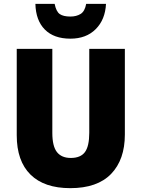

<svg xmlns="http://www.w3.org/2000/svg" viewBox="-20 -1061 735 998"><path d="M629 -362Q629 -231 557.5 -157Q486 -83 345 -83Q210 -83 138.5 -153.5Q67 -224 67 -358V-807H252V-370Q252 -301 276 -270.5Q300 -240 348 -240Q399 -240 421.5 -270.5Q444 -301 444 -371V-807H629ZM531 -1041Q527 -959 477.5 -909.5Q428 -860 346 -860Q260 -860 213 -907.5Q166 -955 164 -1041H264Q272 -1001 290.5 -988Q309 -975 346 -975Q377 -975 399 -988.5Q421 -1002 428 -1041Z"/></svg>

Font: Noto Sans Telugu UI SemiCondensed Black
Style: Regular
Weight: 900
Width: 4
Designer: Jelle Bosma - Monotype Design Team
Foundry: Monotype Imaging Inc.
Version: Version 2.005; ttfautohint (v1.8.4.7-5d5b)